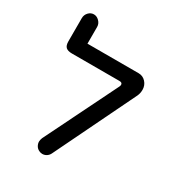

<svg xmlns="http://www.w3.org/2000/svg" viewBox="-172 -829 872 943"><g transform="rotate(30 263.5 -357.5)"><path d="M164.1 -42Q164.1 -50.8 168.9 -63.5L371.1 -473.6Q374 -479.5 374 -484.4Q374 -497.1 357.4 -497.1H87.9Q64.5 -497.1 53.7 -506.8Q43 -516.6 43 -540V-671.9Q43 -690.4 55.7 -704.1Q68.4 -717.8 85.9 -717.8Q102.5 -717.8 116.2 -704.1Q129.9 -690.4 129.9 -671.9V-577.1H419.9Q444.3 -577.1 460.9 -559.1Q477.5 -541 477.5 -515.6Q477.5 -494.1 467.8 -475.6L248 -22.5Q242.2 -10.7 231.4 -3.9Q220.7 2.9 208 2.9Q198.2 2.9 188.5 -2Q176.8 -7.8 170.4 -19Q164.1 -30.3 164.1 -42Z"/></g></svg>

Font: jf-openhuninn-1.1
Style: Regular
Weight: 400
Designer: [Kosugi Maru]
      Designed by Motoya company      

      [Varela Round]
      Joe Prince(Latin component); Avraham Co
Foundry: justfont CO.,LTD.
Version: 1.1